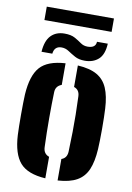

<svg xmlns="http://www.w3.org/2000/svg" viewBox="-97 -947 699 1016"><g transform="rotate(10 252.5 -439.0)"><path d="M37 -191Q36 -210 35.5 -239.2Q35 -268.5 35 -301.2Q35 -334 35.5 -363Q36 -392 37 -410Q43.5 -512 84.2 -557.8Q125 -603.5 220 -609V-493Q188 -481.5 187 -448Q185 -386.5 185 -309.2Q185 -232 188 -153Q189 -117.5 220 -106.5V9Q124 3 83.2 -43.8Q42.5 -90.5 37 -191ZM286 9V-106.5Q316 -116.5 317 -153Q319 -212 319.8 -258.5Q320.5 -305 319.8 -349.8Q319 -394.5 317 -448Q316 -483.5 286 -493.5V-609Q351.5 -605 389.8 -583Q428 -561 446.2 -518.5Q464.5 -476 468 -410Q469 -391 469.8 -361.5Q470.5 -332 470.5 -299.5Q470.5 -267 469.8 -238Q469 -209 468 -191Q464 -124 445.8 -81.2Q427.5 -38.5 389.2 -16.8Q351 5 286 9ZM364 -750H422Q419 -691 390.5 -665.5Q362 -640 317 -640Q285 -640 263.5 -652Q242 -664 224 -676Q206 -688 185 -688Q146.5 -688 142 -647H84Q88 -706.5 115.2 -734.8Q142.5 -763 188 -763Q223 -763 244 -751.2Q265 -739.5 281.2 -727.8Q297.5 -716 319 -716Q362.5 -716 364 -750ZM70 -887H431V-815H70Z"/></g></svg>

Font: Big Shoulders Stencil Text Black
Style: Regular
Weight: 900
Designer: Patric King
Foundry: XO Type Co
Version: Version 1.000